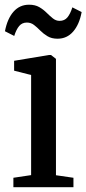

<svg xmlns="http://www.w3.org/2000/svg" viewBox="-26 -776 358 796"><path d="M29.5 0V-39L103 -50V-465L32.5 -483V-524L177 -548H185.5L206 -532V-49.5L278.5 -39V0ZM-5.5 -646.5Q4.5 -698.5 30 -727.5Q55.5 -756.5 94.5 -756.5Q119.5 -756.5 136.8 -746.5Q154 -736.5 167.2 -723.2Q180.5 -710 193.2 -699.8Q206 -689.5 221 -689.5Q241.5 -689.5 253.5 -704Q265.5 -718.5 274 -745.5L312.5 -726Q303 -674.5 277.2 -645Q251.5 -615.5 212.5 -615.5Q188 -615.5 171 -625.8Q154 -636 141 -649.2Q128 -662.5 115 -672.5Q102 -682.5 85.5 -682.5Q65.5 -682.5 53.5 -668.2Q41.5 -654 33 -627Z"/></svg>

Font: Merriweather 60pt
Style: Regular
Weight: 400
Version: Version 2.100